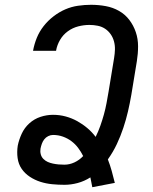

<svg xmlns="http://www.w3.org/2000/svg" viewBox="-20 -763 640 801"><path d="M365 18Q363 7 361 -3Q359 -13 357 -23Q332 -7 304 0.5Q276 8 249 8Q223 8 197.5 5.5Q172 3 148.5 -4.5Q125 -12 104.5 -25.5Q84 -39 70.5 -58.5Q57 -78 53.5 -103.5Q50 -129 54 -155Q59 -180 70.5 -205Q82 -230 102.5 -248.5Q123 -267 149 -275.5Q175 -284 201 -284Q229 -284 254.5 -277Q280 -270 302.5 -257.5Q325 -245 344.5 -228.5Q364 -212 379 -192Q390 -214 398.5 -238Q407 -262 413.5 -285.5Q420 -309 424.5 -333Q429 -357 433 -381L456 -521Q459 -539 459.5 -556.5Q460 -574 455.5 -590.5Q451 -607 441.5 -620.5Q432 -634 418.5 -643Q405 -652 388 -655.5Q371 -659 353 -659Q330 -659 306.5 -653Q283 -647 263 -632.5Q243 -618 230.5 -596.5Q218 -575 214 -552V-551H118V-552Q123 -579 133.5 -605Q144 -631 162 -654Q180 -677 203.5 -695Q227 -713 252.5 -724Q278 -735 305.5 -739Q333 -743 360 -743Q391 -743 421 -737.5Q451 -732 476.5 -717.5Q502 -703 519.5 -680Q537 -657 546.5 -629Q556 -601 556 -570Q556 -539 551 -508L528 -368Q522 -333 514 -298.5Q506 -264 494.5 -229.5Q483 -195 467.5 -162Q452 -129 430 -98Q439 -75 446 -50Q453 -25 459 0ZM249 -76Q270 -76 290.5 -85.5Q311 -95 327 -112Q318 -130 306 -146Q294 -162 278 -174Q262 -186 242.5 -193Q223 -200 201 -200Q191 -200 181 -195Q171 -190 164.5 -181.5Q158 -173 154.5 -163Q151 -153 149 -143Q147 -131 150 -119.5Q153 -108 161 -100Q169 -92 179 -87.5Q189 -83 201 -80.5Q213 -78 224.5 -77Q236 -76 249 -76Z"/></svg>

Font: Iosevka Md Ex Obl
Style: Regular
Weight: 500
Width: 7
Italic angle: -9°
Monospace: yes
Designer: Belleve Invis
Foundry: Belleve Invis
Version: Version 32.5.0; ttfautohint (v1.8.4)